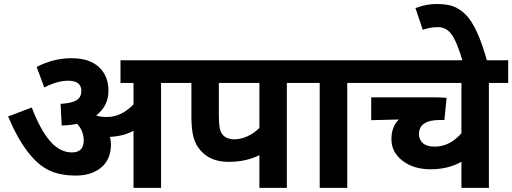

<svg xmlns="http://www.w3.org/2000/svg" viewBox="-20 -916 2498 936"><path d="M502 -345.7Q571.3 -345.7 630.9 -407.2V-511.7H567.4V-622.1H859.4V-511.7H765.1V0H630.9V-278.8Q586.4 -252.9 516.1 -248.5Q521 -228 521 -211.4Q520.5 -138.7 473.6 -99.6Q426.8 -60.5 350.6 -60.1Q274.4 -60.1 222.7 -84Q109.4 -135.7 19.5 -348.1L134.8 -392.1Q176.8 -282.2 224.6 -227.5Q272.5 -172.9 330.1 -172.9Q387.7 -172.9 388.2 -230.5Q388.2 -277.8 356 -312.5Q322.3 -305.2 280.8 -304.2L275.4 -409.7Q327.6 -412.6 352.1 -426.8Q376.5 -440.9 376.5 -473.6Q376.5 -522.5 311 -522.5Q260.3 -522.5 195.8 -489.7L158.7 -589.8Q241.7 -632.3 328.1 -632.3Q415 -632.3 461.9 -589.4Q508.8 -546.4 508.8 -473.1Q508.8 -399.9 448.7 -353Q467.8 -345.7 502 -345.7Z M1046.9 -511.7V-353Q1047.4 -303.7 1053.2 -283.2Q1066.9 -236.3 1125 -236.8Q1154.8 -237.3 1187 -252Q1219.2 -266.6 1244.6 -292.5V-511.7ZM913.1 -344.7V-511.7H845.2V-622.1H1472.7V-511.7H1378.4V0H1244.6V-159.7Q1181.2 -127 1093.8 -127Q1006.3 -127 958 -182.1Q933.1 -210.4 923.3 -247.1Q913.6 -283.7 913.1 -344.7Z M1767.1 -511.7H1672.9V0H1538.6V-511.7H1458.5V-622.1H1767.1Z M1888.2 -236.3Q1888.2 -298.8 1924.3 -333.5L1789.6 -330.1V-441.4H2099.1Q2133.3 -441.4 2157.2 -439L2146.5 -331.1H2125Q2022.5 -331.1 2022.5 -262.2Q2022.5 -234.4 2042 -217.8Q2061.5 -201.2 2098.6 -201.2Q2172.9 -201.2 2229.5 -266.6V-511.7H1752.9V-622.1H2457.5V-511.7H2363.3V0H2229.5V-127.4Q2164.1 -90.8 2080.1 -90.8Q1996.1 -90.8 1942.4 -132.3Q1888.7 -173.8 1888.2 -236.3Z M2041 -770.5 2005.4 -876.5Q2057.6 -896.5 2108.2 -896.5Q2158.7 -896.5 2190.4 -884.8Q2222.2 -873 2251 -843.8Q2309.1 -785.2 2355.5 -614.7H2236.3Q2207.5 -712.9 2181.4 -748.3Q2155.3 -783.7 2116 -783.7Q2076.7 -783.7 2041 -770.5Z"/></svg>

Font: NotoSans-Bold
Style: Bold
Weight: 700
Designer: Monotype Design team
Foundry: Monotype Imaging Inc.
Version: Version 1.04